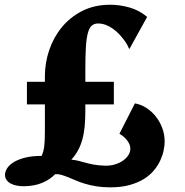

<svg xmlns="http://www.w3.org/2000/svg" viewBox="-20 -786 796 825"><path d="M1.5 -34.7Q1.5 -48.8 11 -63.5Q20.5 -78.1 40 -89.8Q59.6 -101.6 89.4 -108.9Q119.1 -116.2 159.2 -116.2Q163.1 -125.5 165.8 -135Q168.5 -144.5 169.9 -156.2Q171.4 -168 172.1 -183.3Q172.9 -198.7 172.9 -219.7V-337.4H95.7V-434.6H172.9V-458.5Q172.9 -515.6 191.4 -570.6Q210 -625.5 245.6 -668.9Q281.2 -712.4 333.5 -739Q385.7 -765.6 453.6 -765.6Q495.1 -765.6 536.9 -753.7Q578.6 -741.7 612.3 -713.4L535.6 -574.7Q533.2 -581.1 527.6 -591.6Q522 -602.1 512.9 -614.3Q503.9 -626.5 491.9 -639.2Q480 -651.9 465.8 -662.1Q451.7 -672.4 435.3 -678.7Q418.9 -685.1 401.4 -685.1Q384.8 -685.1 374 -675.5Q363.3 -666 357.2 -642.8Q351.1 -619.6 348.9 -581.1Q346.7 -542.5 346.7 -484.4V-434.6H469.2V-337.4H346.7V-310.1Q346.7 -272.9 343.8 -242.4Q340.8 -211.9 333.7 -186.5Q326.7 -161.1 315.2 -139.9Q303.7 -118.7 286.6 -100.1Q305.7 -98.1 320.1 -94.2Q334.5 -90.3 349.9 -86.2Q365.2 -82 383.8 -78.6Q402.3 -75.2 429.2 -74.2Q453.6 -73.2 474.1 -79.6Q494.6 -85.9 509.3 -96.4Q523.9 -106.9 532 -120.1Q540 -133.3 540 -146Q540 -159.2 534.4 -169.9Q528.8 -180.7 521.2 -189Q513.7 -197.3 505.9 -202.9Q498 -208.5 493.2 -211.4L559.6 -341.8Q585 -337.4 608.2 -322.8Q631.3 -308.1 648.9 -286.1Q666.5 -264.2 677 -236.3Q687.5 -208.5 687.5 -178.2Q687.5 -161.6 683.3 -140.6Q679.2 -119.6 669.2 -97.7Q659.2 -75.7 642.1 -54.7Q625 -33.7 598.9 -17.3Q572.8 -1 536.9 9Q501 19 453.6 19Q420.9 19 394.3 14.6Q367.7 10.3 345.7 3.7Q323.7 -2.9 305.7 -10.7Q287.6 -18.6 272.2 -24.7Q256.8 -30.8 243.4 -34.7Q230 -38.6 216.8 -37.6Q196.3 -15.6 163.3 -1.2Q130.4 13.2 85.9 14.2Q68.4 14.6 53 11.7Q37.6 8.8 26.1 2.7Q14.6 -3.4 8.1 -12.9Q1.5 -22.5 1.5 -34.7Z"/></svg>

Font: Merriweather
Style: Heavy
Weight: 900
Version: Version 1.003